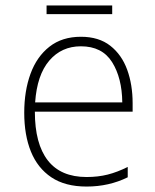

<svg xmlns="http://www.w3.org/2000/svg" viewBox="-20 -675 570 705"><path d="M298 10Q219 10 168.5 -24Q118 -58 93.5 -118.5Q69 -179 69 -261Q69 -341 92 -404Q115 -467 161.5 -503.5Q208 -540 277 -540Q343 -540 385 -507Q427 -474 447 -419Q467 -364 467 -296V-265H108Q108 -147 155.5 -86Q203 -25 298 -25Q340 -25 375.5 -34Q411 -43 449 -62V-24Q380 10 298 10ZM429 -299Q428 -389 391.5 -447Q355 -505 277 -505Q206 -505 161 -452.5Q116 -400 109 -299ZM151 -623V-655H392V-623Z"/></svg>

Font: Noto Sans Mono Condensed ExtraLight
Style: Regular
Weight: 200
Width: 3
Designer: Monotype Design Team
Foundry: Monotype Imaging Inc.
Version: Version 2.014; ttfautohint (v1.8.4.7-5d5b)